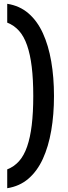

<svg xmlns="http://www.w3.org/2000/svg" viewBox="-20 -770 359 1010"><path d="M18 121Q54 107 80 78Q106 49 122.5 1.5Q139 -46 147 -112Q155 -178 155 -265Q155 -352 147 -418Q139 -484 122.5 -531.5Q106 -579 80 -608Q54 -637 18 -651V-750Q83 -740 129.5 -700Q176 -660 205.5 -595.5Q235 -531 249.5 -447Q264 -363 264 -265Q264 -167 249.5 -83Q235 1 205.5 65.5Q176 130 129.5 170Q83 210 18 220Z"/></svg>

Font: Georama ExtraCondensed Thin SemiBold
Style: Regular
Weight: 600
Version: Version 1.001